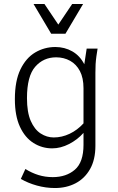

<svg xmlns="http://www.w3.org/2000/svg" viewBox="-20 -755 596 968"><path d="M55 -255Q55 -347 83 -405Q111 -463 157.5 -490.5Q204 -518 259 -518Q306 -518 344.5 -496Q383 -474 405 -431L417 -510H472L466 -471Q463 -449 462 -431Q461 -413 461 -388V-20Q461 50 434 97.5Q407 145 361 169Q315 193 257 193Q211 193 166 180.5Q121 168 85 147L108 97Q140 117 174 127.5Q208 138 246 138Q314 138 357.5 100.5Q401 63 401 -25V-85Q371 -51 328.5 -29Q286 -7 243 -7Q192 -7 149 -34Q106 -61 80.5 -116Q55 -171 55 -255ZM116 -260Q116 -189 135 -145.5Q154 -102 185 -82Q216 -62 251 -62Q292 -62 331 -80.5Q370 -99 401 -133V-310Q401 -362 383 -396.5Q365 -431 333.5 -448.5Q302 -466 263 -466Q199 -466 157.5 -418.5Q116 -371 116 -260ZM399 -735 310 -585H238L149 -735H204L274 -631L344 -735Z"/></svg>

Font: Radio Canada Light
Style: Regular
Weight: 300
Designer: Charles Daoud, Etienne Aubert Bonn, Alexandre Saumier Demers, Jacques Le Bailly
Foundry: Radio-Canada
Version: Version 2.104;gftools[0.9.28.dev5+ged2979d]